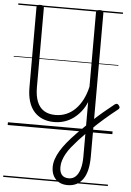

<svg xmlns="http://www.w3.org/2000/svg" viewBox="-76 -946 953 1398"><g transform="rotate(5 400.0 -247.0)"><path d="M472 398Q435 398 408.5 383Q382 368 367.5 340.5Q353 313 353 276Q353 247 363 217.5Q373 188 392 156Q411 124 439.5 89.5Q468 55 505 17Q553 -32 597.5 -74.5Q642 -117 684 -152.5Q726 -188 763 -217Q774 -224 780.5 -223Q787 -222 795 -211Q802 -202 800 -194.5Q798 -187 789 -181Q743 -145 697 -105Q651 -65 607.5 -22.5Q564 20 521 66Q495 95 473.5 121.5Q452 148 438 173.5Q424 199 416.5 223Q409 247 409 271Q409 309 426 328.5Q443 348 477 348Q506 348 526.5 328.5Q547 309 558 271.5Q569 234 569 183V-218Q553 -179 529 -148.5Q505 -118 475 -96Q445 -74 409.5 -62.5Q374 -51 335 -51Q287 -51 250 -66.5Q213 -82 187 -111.5Q161 -141 147.5 -185Q134 -229 134 -286V-872Q134 -883 140.5 -887.5Q147 -892 161 -892Q176 -892 182 -887.5Q188 -883 188 -872V-293Q188 -230 205 -187.5Q222 -145 256 -124Q290 -103 339 -103Q382 -103 418.5 -118.5Q455 -134 484.5 -163.5Q514 -193 535.5 -235Q557 -277 569 -330V-872Q569 -883 575.5 -887.5Q582 -892 596 -892Q611 -892 617 -887.5Q623 -883 623 -872V175Q623 230 613.5 271.5Q604 313 584.5 341Q565 369 537 383.5Q509 398 472 398ZM0 369H765V379H0ZM0 -20H765V0H0ZM0 -505H765V-500H0ZM0 -889H765V-879H0Z"/></g></svg>

Font: Playwrite HR Lijeva Guides
Style: Regular
Weight: 400
Designer: Veronika Burian, José Scaglione
Foundry: TypeTogether
Version: Version 1.003